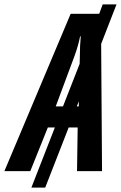

<svg xmlns="http://www.w3.org/2000/svg" viewBox="-83 -780 551 875"><path d="M-63 0 239 -717H369L385 -760H448L378 -580L382 0H268L271 -199H230L123 75H60L167 -199H135L55 0ZM171 -295H204L280 -489L281 -525Q281 -549 282 -571Q283 -593 285 -614H282Q278 -594 272 -572.5Q266 -551 257 -526ZM276 -295V-318L267 -295Z"/></svg>

Font: Noto Sans ExtraCondensed SemiBold
Style: Italic
Weight: 600
Width: 2
Italic angle: -12°
Designer: Monotype Design Team
Foundry: Monotype Imaging Inc.
Version: Version 2.013; ttfautohint (v1.8.4.7-5d5b)